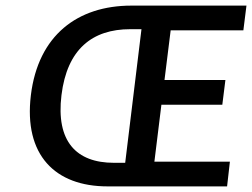

<svg xmlns="http://www.w3.org/2000/svg" viewBox="-20 -669 898 684"><path d="M363 -5H789L799 -93H530L555 -296H772L783 -384H566L588 -561H847L858 -649H448C256 -649 116 -543 90 -330C64 -116 177 -5 363 -5ZM444 -565H484L426 -89H386C251 -89 179 -166 199 -330C219 -494 309 -565 444 -565Z"/></svg>

Font: Falling Sky
Style: LightObl
Weight: 400
Designer: Paul D. Hunt
Foundry: Adobe Systems Incorporated
Version: Version 1.02